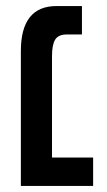

<svg xmlns="http://www.w3.org/2000/svg" viewBox="-20 -615 353 635"><path d="M49 0V-446Q49 -595 167 -595H251V-501H201Q173 -501 162.5 -484Q152 -467 152 -430V-94H288V0Z"/></svg>

Font: Noto Sans Hebrew Condensed Medium
Style: Regular
Weight: 500
Width: 3
Designer: Monotype Design Team
Foundry: Monotype Imaging Inc.
Version: Version 2.004; ttfautohint (v1.8.4.7-5d5b)